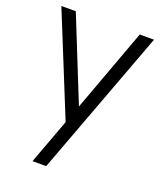

<svg xmlns="http://www.w3.org/2000/svg" viewBox="-148 -657 845 1002"><g transform="rotate(20 274.5 -156.0)"><path d="M453.1 -562.5 283.3 -101 97.9 -562.5H17.7L245.8 -1V0L153.1 250H229.2L532.3 -562.5Z"/></g></svg>

Font: Manrope3
Style: Regular
Weight: 400
Width: 4
Designer: Mikhail Sharanda
Foundry: Mikhail Sharanda
Version: Version 3.000;PS 003.000;hotconv 1.0.88;makeotf.lib2.5.64775